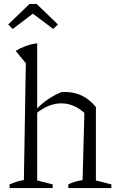

<svg xmlns="http://www.w3.org/2000/svg" viewBox="-20 -961 602 981"><path d="M29 0V-19Q43 -25 60 -31Q77 -37 102 -41L112 -638L60 -701Q85 -716 112.5 -726Q140 -736 170 -740V-39L249 -19V0ZM329 0V-19Q343 -26 360 -31.5Q377 -37 402 -41L411 -384L470 -414V-39L549 -19V0ZM164 -381 163 -400Q193 -432 225 -453.5Q257 -475 292 -490Q298 -490 303.5 -490.5Q309 -491 313 -491Q359 -491 398 -472.5Q437 -454 470 -414L411 -384Q357 -433 293 -433Q229 -433 164 -381ZM167 -941 276 -836 252 -813 148 -891 45 -813 22 -836 131 -941Z"/></svg>

Font: Piazzolla 24pt Light
Style: Regular
Weight: 300
Designer: Juan Pablo del Peral
Foundry: Huerta Tipografica
Version: Version 2.005